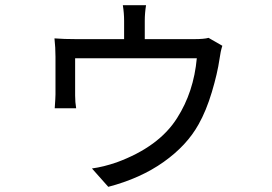

<svg xmlns="http://www.w3.org/2000/svg" viewBox="-20 -641 1040 735"><path d="M778.3 -496.1 831.1 -465.8Q824.2 -444.3 820.3 -415Q812.5 -360.4 791 -288.6Q769.5 -216.8 740.2 -165Q695.3 -84 606.4 -21Q517.6 42 394.5 74.2L332 3.9Q376 -2 426.8 -19.5Q588.9 -79.1 658.2 -189.5Q721.7 -289.1 733.4 -418H267.6V-275.4Q267.6 -250 271.5 -226.6H189.5Q192.4 -267.6 192.4 -279.3V-423.8Q192.4 -459 188.5 -494.1Q223.6 -491.2 272.5 -491.2H455.1V-561.5Q455.1 -590.8 450.2 -621.1H539.1Q534.2 -590.8 534.2 -561.5V-491.2H721.7Q761.7 -491.2 778.3 -496.1Z"/></svg>

Font: Gen Shin Gothic Regular
Style: Regular
Weight: 400
Designer: [Source Han Sans]
Ryoko NISHIZUKA  (kana & ideographs); Paul D. Hunt (Latin, Greek & Cyrillic); Wenlong ZHANG  (bopomofo
Version: Version 1.002.20150607